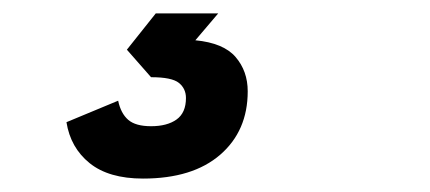

<svg xmlns="http://www.w3.org/2000/svg" viewBox="-20 -30 640 286"><path d="M193 236Q142 236 113.5 213Q85 190 79 152L156 120Q160 139 171 148.5Q182 158 205 158Q229 158 243 148Q257 138 257 116Q257 102 246.5 93.5Q236 85 205 85L169 44L212 -10H305L271 30Q313 34 331 55Q349 76 349 106Q349 165 308 200.5Q267 236 193 236Z"/></svg>

Font: Geist Mono ExtraBold
Style: Italic
Weight: 800
Italic angle: -12°
Monospace: yes
Designer: Basement.studio, Andrés Briganti, Mateo Zaragoza
Foundry: Basement.studio, Vercel, Andrés Briganti, Guido Ferreyra, Mateo Zaragoza
Version: Version 1.500; ttfautohint (v1.8.4.7-5d5b)